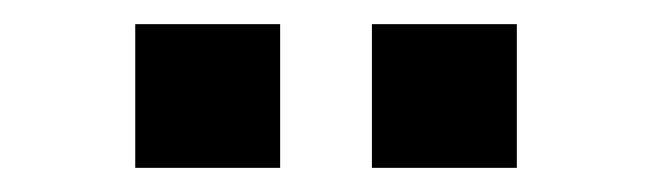

<svg xmlns="http://www.w3.org/2000/svg" viewBox="-20 -736 540 159"><path d="M288 -597V-716H408V-597ZM92 -597V-716H212V-597Z"/></svg>

Font: Nunito Sans 12pt ExtraLight 11pt
Style: Bold
Weight: 700
Version: Version 3.101;gftools[0.9.27]